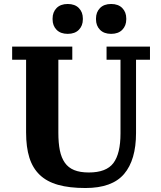

<svg xmlns="http://www.w3.org/2000/svg" viewBox="-20 -932 809 964"><path d="M409 12Q328 12 271.5 -4Q215 -20 179.5 -54Q144 -88 127.5 -140.5Q111 -193 111 -267V-632H41V-698H343V-632H273V-265Q273 -214 280.5 -177Q288 -140 305.5 -115Q323 -90 352.5 -78Q382 -66 426 -66Q514 -66 549.5 -113.5Q585 -161 585 -262V-632H515V-698H733V-632H663V-264Q663 -129 603 -58.5Q543 12 409 12ZM320 -762Q284 -762 264 -782.5Q244 -803 244 -835V-839Q244 -871 264 -891.5Q284 -912 320 -912Q356 -912 376 -891.5Q396 -871 396 -839V-835Q396 -803 376 -782.5Q356 -762 320 -762ZM538 -762Q502 -762 482 -782.5Q462 -803 462 -835V-839Q462 -871 482 -891.5Q502 -912 538 -912Q574 -912 594 -891.5Q614 -871 614 -839V-835Q614 -803 594 -782.5Q574 -762 538 -762Z"/></svg>

Font: IBM Plex Serif
Style: Bold
Weight: 700
Designer: Mike Abbink, Paul van der Laan, Pieter van Rosmalen
Foundry: Bold Monday
Version: Version 2.008